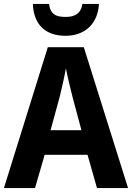

<svg xmlns="http://www.w3.org/2000/svg" viewBox="-20 -956 671 976"><path d="M483 -936H399C391 -885 358 -870 314 -870C263 -870 237 -883 229 -936H147C151 -833 209 -774 313 -774C414 -774 478 -838 483 -936ZM473 0H631L406 -716H223L0 0H158L207 -169H425ZM349 -462 394 -294H237L283 -462C293 -503 308 -567 315 -609C322 -570 340 -498 349 -462Z"/></svg>

Font: Noto Sans Thai Looped SemiCondensed
Style: Bold
Weight: 700
Width: 4
Designer: Sasikarn Vongin, Ben Mitchell
Foundry: The Fontpad Ltd
Version: Version 1.001